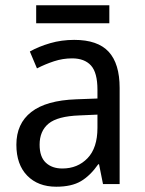

<svg xmlns="http://www.w3.org/2000/svg" viewBox="-20 -697 548 727"><path d="M261 -546Q350 -546 391.5 -501Q433 -456 433 -364V0H370L355 -75H352Q322 -32 286.5 -11Q251 10 193 10Q124 10 83 -32Q42 -74 42 -149Q42 -229 98.5 -273Q155 -317 269 -321L349 -324V-357Q349 -422 324.5 -449Q300 -476 253 -476Q218 -476 184.5 -465Q151 -454 120 -438L93 -502Q127 -521 170 -533.5Q213 -546 261 -546ZM281 -260Q198 -257 164 -229Q130 -201 130 -149Q130 -103 153.5 -81Q177 -59 216 -59Q274 -59 311.5 -98Q349 -137 349 -213V-263ZM394 -677V-609H117V-677Z"/></svg>

Font: Noto Sans Gurmukhi SemiCondensed
Style: Regular
Weight: 400
Width: 4
Designer: Jelle Bosma - Monotype Design Team
Foundry: Monotype Imaging Inc.
Version: Version 2.004; ttfautohint (v1.8.4.7-5d5b)